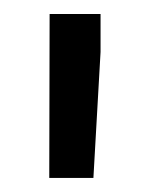

<svg xmlns="http://www.w3.org/2000/svg" viewBox="-20 -770 214 274"><path d="M123.5 -695.8 113.3 -516.1H50.3L50.8 -750H123.5Z"/></svg>

Font: RobotoInd
Style: Regular
Weight: 400
Designer: Google
Version: Version 2.001101; 2014